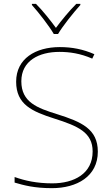

<svg xmlns="http://www.w3.org/2000/svg" viewBox="-20 -1020 583 999"><path d="M260 -843H282C306 -884 361 -953 398 -994V-1000H377C340 -963 299 -913 271 -875C243 -913 204 -963 167 -1000H146V-994C183 -953 236 -884 260 -843ZM489 -231C489 -349 404 -386 277 -426C174 -458 91 -488 91 -597C91 -704 183 -750 289 -750C342 -750 398 -742 460 -715L471 -738C412 -764 354 -775 291 -775C165 -775 64 -715 64 -595C64 -476 147 -440 263 -403C386 -364 462 -331 462 -232C462 -116 365 -66 252 -66C171 -66 109 -80 56 -99V-70C104 -56 158 -41 250 -41C380 -41 489 -102 489 -231Z"/></svg>

Font: Noto Sans Tamil UI Thin
Style: Regular
Weight: 100
Designer: Jelle Bosma - Monotype Design Team
Foundry: Monotype Imaging Inc.
Version: Version 2.004